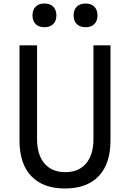

<svg xmlns="http://www.w3.org/2000/svg" viewBox="-20 -1058 740 1093"><path d="M91 -800H191V-266Q191 -177 233 -127.5Q275 -78 352 -78Q428 -78 470 -127.5Q512 -177 512 -266V-800H609V-258Q609 -126 542 -55.5Q475 15 350 15Q225 15 158 -55.5Q91 -126 91 -258ZM233 -903Q201 -903 183 -921Q165 -939 165 -970Q165 -1002 183 -1020Q201 -1038 233 -1038Q265 -1038 283 -1020Q301 -1002 301 -970Q301 -939 283 -921Q265 -903 233 -903ZM467 -903Q435 -903 417 -921Q399 -939 399 -970Q399 -1002 417 -1020Q435 -1038 467 -1038Q499 -1038 517 -1020Q535 -1002 535 -970Q535 -939 517 -921Q499 -903 467 -903Z"/></svg>

Font: Martian Mono Light
Style: Regular
Weight: 300
Monospace: yes
Designer: Roman Shamin
Foundry: Evil Martians
Version: Version 1.000; ttfautohint (v1.8.4.7-5d5b)